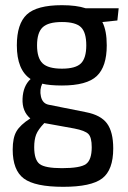

<svg xmlns="http://www.w3.org/2000/svg" viewBox="-20 -519 494 741"><path d="M433 -440 375 -434Q392 -401 392 -344Q392 -262 353.5 -225.5Q315 -189 219 -189Q172 -189 143 -196Q132 -173 138 -146.5Q144 -120 167 -115L312 -86Q369 -75 393 -42.5Q417 -10 417 54Q417 137 374.5 169.5Q332 202 224 202Q115 202 72 170Q29 138 29 58Q29 13 43.5 -12Q58 -37 97 -62Q65 -89 67 -138Q69 -187 98 -214Q45 -249 45 -344Q45 -427 83.5 -463Q122 -499 219 -499Q275 -499 311 -487H438ZM313 -344Q313 -394 292.5 -414Q272 -434 219 -434Q166 -434 144.5 -413.5Q123 -393 123 -344Q123 -295 144.5 -274.5Q166 -254 219 -254Q272 -254 292.5 -274.5Q313 -295 313 -344ZM334 49Q334 11 321 -2Q308 -15 267 -23L151 -44Q127 -19 119.5 0.5Q112 20 112 49Q112 98 133 114Q154 130 219 130Q290 130 312 114Q334 98 334 49Z"/></svg>

Font: exo2condensed_r
Style: Regular
Weight: 400
Width: 3
Designer: Natanael Gama
Version: Version 1.001;PS 001.001;hotconv 1.0.70;makeotf.lib2.5.58329